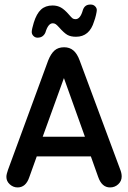

<svg xmlns="http://www.w3.org/2000/svg" viewBox="-20 -812 562 841"><path d="M378 -127 410 -37Q426 9 462 9Q483 9 498 -5Q513 -19 513 -39Q513 -54 506 -71L329 -547Q318 -577 301.5 -591Q285 -605 261 -605Q235 -605 219 -591Q203 -577 191 -547L15 -68Q12 -59 10 -51.5Q8 -44 8 -37Q8 -18 23 -4.5Q38 9 57 9Q93 9 108 -35L141 -127ZM352 -213H167L260 -470ZM404 -768Q404 -777 396.5 -784.5Q389 -792 378 -792H375Q351 -792 343 -768Q332 -728 311 -728Q303 -728 298 -731.5Q293 -735 282 -748Q263 -770 247 -779Q231 -788 210 -788Q179 -788 159.5 -770Q140 -752 128 -713Q124 -700 121.5 -689Q119 -678 119 -672Q119 -662 126.5 -654.5Q134 -647 144 -647Q158 -647 166.5 -653.5Q175 -660 179 -670Q191 -710 211 -710Q218 -710 223.5 -706.5Q229 -703 238 -693Q261 -667 275.5 -659Q290 -651 313 -651Q372 -651 392 -718Q397 -731 400.5 -746.5Q404 -762 404 -768Z"/></svg>

Font: Beiruti SemiBold
Style: Regular
Weight: 600
Designer: Arlette Boutros
Foundry: Boutros
Version: Version 1.41